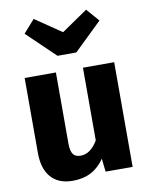

<svg xmlns="http://www.w3.org/2000/svg" viewBox="-96 -948 806 1035"><g transform="rotate(-10 306.5 -430.0)"><path d="M448 -878 305 -780 161 -878 99 -808 253 -660H356L509 -808ZM548 -573H377V-175C352 -132 320 -108 284 -108C248 -108 229 -125 229 -184V-573H58V-162C58 -51 111 18 218 18C295 18 351 -12 392 -72L400 0H548Z"/></g></svg>

Font: Glow Sans SC Normal ExtraBold
Style: Regular
Weight: 800
Designer: Ryoko NISHIZUKA (kana, bopomofo & ideographs); Paul D. Hunt (Latin, Greek & Cyrillic); Sandoll Communications, Soo-young
Version: Version 0.93